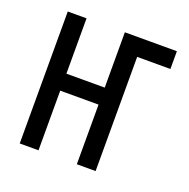

<svg xmlns="http://www.w3.org/2000/svg" viewBox="-99 -615 699 711"><g transform="rotate(20 250.0 -260.0)"><path d="M51 0V-520H125V-302H276V-520H481V-450H350V0H276V-235H125V0Z"/></g></svg>

Font: HulyMono
Style: Regular
Weight: 400
Monospace: yes
Designer: Belleve Invis
Foundry: Belleve Invis
Version: Version 33.2.5; ttfautohint (v1.8.4)